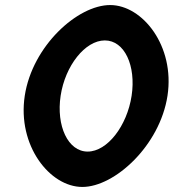

<svg xmlns="http://www.w3.org/2000/svg" viewBox="-20 -732 687 760"><path d="M78 -353C48 -156 177 8 306 8C434 8 613 -156 643 -353C673 -550 544 -712 416 -712C287 -712 108 -550 78 -353ZM220 -353C238 -472 317 -572 395 -572C473 -572 519 -472 501 -353C483 -234 405 -132 327 -132C249 -132 202 -234 220 -353Z"/></svg>

Font: Ampere
Style: SuCndIta
Weight: 400
Version: Version 1